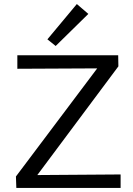

<svg xmlns="http://www.w3.org/2000/svg" viewBox="-20 -932 659 952"><path d="M418 -863 256 -704 215 -737 361 -912ZM165 -64 578 -67V0H61L59 -57L462 -593L66 -591V-658H566L567 -603Z"/></svg>

Font: EauTest Medium
Style: Regular
Weight: 500
Designer: Christian Thalmann (Catharsis Fonts)
Version: Version 0.001;PS 000.001;hotconv 1.0.88;makeotf.lib2.5.64775